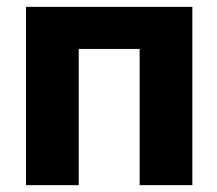

<svg xmlns="http://www.w3.org/2000/svg" viewBox="-20 -541 634 561"><path d="M56 -521V0H210V-398H388V0H542V-521Z"/></svg>

Font: Geom
Style: Bold
Weight: 700
Version: Version 1.102